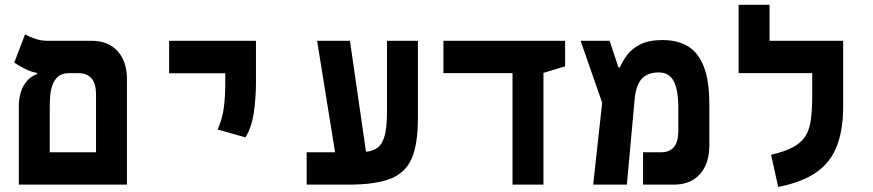

<svg xmlns="http://www.w3.org/2000/svg" viewBox="-20 -752 3556 782"><path d="M56.6 0V-324.7Q58.6 -375.5 79.1 -407.5Q99.6 -439.5 130.9 -450.2V-455.1Q109.4 -458 82.3 -471.4Q55.2 -484.9 38.1 -497.1L82 -611.8Q93.3 -605 119.4 -595.5Q145.5 -585.9 172.4 -585.9H353Q419.9 -585.9 458.5 -544.2Q497.1 -502.4 497.1 -428.2V0ZM261.7 -454.1Q232.9 -454.1 216.8 -440.2Q200.7 -426.3 193.4 -404.8Q186 -383.3 184.3 -359.4Q182.6 -335.4 182.6 -315.4V-131.8H371.1V-368.2Q371.1 -454.1 298.3 -454.1Z M980 -192.4 866.2 -224.6Q885.3 -266.6 891.4 -312Q897.5 -357.4 897.5 -414.1V-453.6H668.9V-585.9H1022.5V-414.1Q1022.5 -357.4 1014.2 -296.6Q1005.9 -235.8 980 -192.4Z M1229 0V-131.8H1344.7L1271.5 -585.9H1405.3L1470.7 -133.8Q1499.5 -136.7 1518.6 -151.1Q1537.6 -165.5 1546.9 -200Q1556.2 -234.4 1556.2 -297.9V-585.9H1682.1V-269Q1682.1 -165 1656.7 -106.4Q1631.3 -47.9 1569.8 -23.9Q1508.3 0 1399.9 0Z M2067.4 0V-454.1H1786.1V-585.9H2281.7V-481.9L2193.4 -455.1V0Z M2396 0 2432.6 -333.5 2344.7 -585.9H2462.9L2499 -477.1H2504.4Q2514.6 -501 2533.4 -526.9Q2552.2 -552.7 2586.9 -570.8Q2621.6 -588.9 2678.7 -588.9Q2739.3 -588.9 2781.7 -563.5Q2824.2 -538.1 2846.7 -480.5Q2869.1 -422.9 2869.1 -325.7V-160.6Q2869.1 -85.4 2830.8 -42.7Q2792.5 0 2725.1 0H2599.1V-131.8H2672.4Q2742.7 -131.8 2742.7 -217.8V-313.5Q2742.7 -386.2 2723.9 -421.6Q2705.1 -457 2663.1 -457Q2618.2 -457 2594.2 -431.4Q2570.3 -405.8 2564.9 -347.7L2533.2 0Z M3414.1 -585.9V-318.4Q3414.1 -222.2 3387.9 -155.8Q3361.8 -89.4 3303.7 -49.3Q3245.6 -9.3 3149.4 9.3L3120.6 -121.6Q3177.7 -134.8 3211.4 -153.3Q3245.1 -171.9 3261.7 -199.7Q3278.3 -227.5 3283.2 -268.6Q3288.1 -309.6 3288.1 -367.2V-454.1H2988.3V-732.4H3114.3V-585.9Z"/></svg>

Font: Cascadia Code NF
Style: Bold
Weight: 700
Monospace: yes
Designer: Aaron Bell
Foundry: Saja Typeworks
Version: Version 2404.023; ttfautohint (v1.8.4)